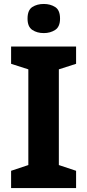

<svg xmlns="http://www.w3.org/2000/svg" viewBox="-20 -949 441 969"><path d="M364 0H36V-87L123 -116V-599L36 -627V-714H364V-627L277 -599V-116L364 -87ZM201 -929Q234 -929 258.5 -913.5Q283 -898 283 -855Q283 -814 258.5 -798Q234 -782 201 -782Q167 -782 143 -798Q119 -814 119 -855Q119 -898 143 -913.5Q167 -929 201 -929Z"/></svg>

Font: Noto Sans Thai Looped
Style: Bold
Weight: 700
Designer: Sasikarn Vongin, Ben Mitchell
Foundry: The Fontpad Ltd
Version: Version 1.001; ttfautohint (v1.8.4.7-5d5b)